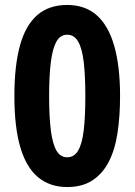

<svg xmlns="http://www.w3.org/2000/svg" viewBox="-20 -744 543 774"><path d="M464 -357Q464 -274 453.5 -206.5Q443 -139 418 -91Q393 -43 352 -16.5Q311 10 251 10Q181 10 133.5 -29.5Q86 -69 62 -150Q38 -231 38 -357Q38 -479 60.5 -560.5Q83 -642 130 -683Q177 -724 251 -724Q323 -724 370 -682.5Q417 -641 440.5 -559Q464 -477 464 -357ZM178 -357Q178 -273 185 -218.5Q192 -164 207.5 -137Q223 -110 251 -110Q279 -110 295 -137Q311 -164 317.5 -218.5Q324 -273 324 -357Q324 -439 317.5 -494Q311 -549 295 -576.5Q279 -604 251 -604Q223 -604 207.5 -576.5Q192 -549 185 -494Q178 -439 178 -357Z"/></svg>

Font: Noto Sans Khmer Condensed
Style: Bold
Weight: 700
Width: 3
Designer: Danh Hong and the Monotype Design Team
Foundry: Monotype Imaging Inc.
Version: Version 2.004